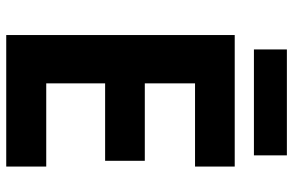

<svg xmlns="http://www.w3.org/2000/svg" viewBox="-178 -738 917 600"><g transform="rotate(90 280.0 -438.5)"><path d="M501 0H90V-714H501V-590H241V-433H483V-309H241V-125H501ZM466 -877V-774H135V-877Z"/></g></svg>

Font: RS Noto Sans
Style: Bold
Weight: 700
Designer: Monotype Design Team
Foundry: Monotype Imaging Inc.
Version: Version 3.10